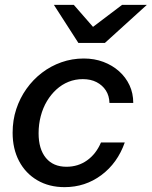

<svg xmlns="http://www.w3.org/2000/svg" viewBox="-20 -760 625 791"><path d="M246 11Q182 11 133.5 -17.5Q85 -46 58.5 -96.5Q32 -147 32 -213Q32 -265 47 -310.5Q62 -356 89 -394Q116 -432 152.5 -460Q189 -488 233 -503.5Q277 -519 325 -519Q369 -519 406 -505Q443 -491 470.5 -466.5Q498 -442 513.5 -409Q529 -376 529 -336H431Q430 -366 416 -387.5Q402 -409 378 -421.5Q354 -434 321 -434Q290 -434 262.5 -423Q235 -412 212.5 -391.5Q190 -371 173.5 -343.5Q157 -316 148 -282Q139 -248 139 -211Q139 -146 169 -109.5Q199 -73 254 -73Q302 -73 339 -99.5Q376 -126 396 -173H494Q464 -88 397.5 -38.5Q331 11 246 11ZM303 -583 202 -740H284L401 -606H306L483 -740H585L412 -583Z"/></svg>

Font: Instrument Sans Medium
Style: Italic
Weight: 500
Italic angle: -13°
Designer: Rodrigo Fuenzalida
Foundry: fragTYPE
Version: Version 1.000;gftools[0.9.28]